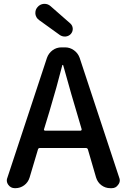

<svg xmlns="http://www.w3.org/2000/svg" viewBox="-20 -984 661 1004"><path d="M347.7 -861.3Q359.4 -850.6 360.4 -835Q361.3 -819.3 350.6 -806.6Q339.8 -794.9 323.2 -793Q320.3 -793 318.4 -793Q304.7 -793 293 -800.8L184.6 -878.9Q168 -890.6 165 -911.1Q165 -914.1 165 -918Q165 -933.6 175.8 -946.3Q188.5 -961.9 209 -963.9Q210.9 -963.9 212.9 -963.9Q230.5 -963.9 244.1 -952.1ZM210 -307.6Q209 -305.7 210.9 -303.2Q212.9 -300.8 214.8 -300.8H401.4Q404.3 -300.8 405.8 -303.2Q407.2 -305.7 407.2 -307.6L379.9 -400.4Q361.3 -460 310.5 -642.6Q309.6 -644.5 307.6 -644.5Q305.7 -644.5 305.7 -642.6Q278.3 -534.2 238.3 -400.4ZM556.6 0Q531.2 0 510.7 -15.1Q490.2 -30.3 482.4 -55.7L439.5 -203.1Q436.5 -210 429.7 -210H188.5Q180.7 -210 178.7 -203.1L134.8 -55.7Q127 -30.3 106.4 -15.1Q85.9 0 60.5 0H57.6Q36.1 0 23.4 -17.6Q15.6 -28.3 15.6 -41Q15.6 -47.9 18.6 -54.7L225.6 -681.6Q234.4 -706.1 254.9 -721.2Q275.4 -736.3 301.8 -736.3H320.3Q345.7 -736.3 366.7 -721.2Q387.7 -706.1 396.5 -681.6L603.5 -54.7Q606.4 -47.9 606.4 -41Q606.4 -28.3 597.7 -17.6Q585.9 0 564.5 0Z"/></svg>

Font: Gen Jyuu Gothic Medium
Style: Regular
Weight: 500
Designer: [Source Han Sans]
Ryoko NISHIZUKA  (kana & ideographs); Paul D. Hunt (Latin, Greek & Cyrillic); Wenlong ZHANG  (bopomofo
Version: Version 1.002.20150607